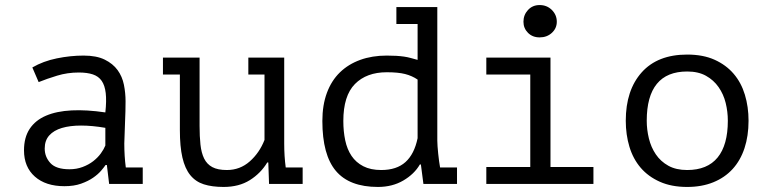

<svg xmlns="http://www.w3.org/2000/svg" viewBox="-20 -728 3040 760"><path d="M108 -461Q151 -486 205 -497Q259 -508 311 -508Q362 -508 394.5 -492Q427 -476 445.5 -450.5Q464 -425 470.5 -392.5Q477 -360 477 -327Q477 -289 475 -246Q473 -203 472 -160Q472 -110 478 -65H545V0H412L403 -75H398Q392 -66 380 -52Q368 -38 348.5 -24.5Q329 -11 301 -1Q273 9 235 9Q161 9 118 -29Q75 -67 75 -133Q75 -184 97.5 -218Q120 -252 162 -270Q204 -288 263.5 -291Q323 -294 397 -283Q402 -329 398.5 -359.5Q395 -390 382.5 -408Q370 -426 347.5 -433.5Q325 -441 292 -441Q247 -441 206 -428.5Q165 -416 133 -403ZM255 -58Q283 -58 307 -67Q331 -76 349 -90Q367 -104 379 -120.5Q391 -137 397 -152V-222Q345 -231 301 -231Q257 -231 225 -221.5Q193 -212 175 -192Q157 -172 157 -140Q157 -107 179.5 -82.5Q202 -58 255 -58Z M963 -500H1105V-159Q1105 -110 1111 -65H1178V0H1045L1042 -85H1038Q1012 -42 969 -15Q926 12 865 12Q819 12 786.5 1.5Q754 -9 733 -35Q712 -61 702 -104.5Q692 -148 692 -213V-433H625V-500H770V-229Q770 -188 773.5 -155.5Q777 -123 788 -100.5Q799 -78 820.5 -66.5Q842 -55 878 -55Q930 -55 968.5 -89Q1007 -123 1027 -174V-433H963Z M1549 -700H1711V-171Q1711 -162 1712 -148.5Q1713 -135 1714.5 -120Q1716 -105 1718 -90.5Q1720 -76 1722 -65H1789V0H1656L1646 -77H1642Q1620 -39 1576.5 -13.5Q1533 12 1476 12Q1363 12 1309.5 -51.5Q1256 -115 1256 -249Q1256 -312 1274 -360.5Q1292 -409 1325.5 -441.5Q1359 -474 1406 -491Q1453 -508 1511 -508Q1532 -508 1548.5 -507Q1565 -506 1579 -504Q1593 -502 1605.5 -498.5Q1618 -495 1633 -491V-633H1549ZM1489 -55Q1550 -55 1585 -86.5Q1620 -118 1633 -181V-413Q1611 -428 1583.5 -435Q1556 -442 1511 -442Q1431 -442 1385 -395.5Q1339 -349 1339 -249Q1339 -208 1346.5 -172.5Q1354 -137 1371.5 -111Q1389 -85 1418 -70Q1447 -55 1489 -55Z M1905 0V-67H2079V-433H1905V-500H2159V-67H2329V0ZM2052 -642Q2052 -669 2070 -688.5Q2088 -708 2116 -708Q2145 -708 2164.5 -688.5Q2184 -669 2184 -642Q2184 -616 2164.5 -598Q2145 -580 2116 -580Q2088 -580 2070 -598Q2052 -616 2052 -642Z M2457 -250Q2457 -371 2520 -441.5Q2583 -512 2700 -512Q2763 -512 2808.5 -491.5Q2854 -471 2884 -436Q2914 -401 2928.5 -353Q2943 -305 2943 -250Q2943 -190 2927 -141.5Q2911 -93 2880 -59Q2849 -25 2803.5 -6.5Q2758 12 2700 12Q2638 12 2592 -8.5Q2546 -29 2516 -64Q2486 -99 2471.5 -147Q2457 -195 2457 -250ZM2540 -250Q2540 -215 2548.5 -180Q2557 -145 2576 -117Q2595 -89 2625.5 -72Q2656 -55 2700 -55Q2780 -55 2820.5 -104.5Q2861 -154 2861 -250Q2861 -286 2852.5 -320.5Q2844 -355 2824.5 -383Q2805 -411 2774.5 -428Q2744 -445 2700 -445Q2620 -445 2580 -396Q2540 -347 2540 -250Z"/></svg>

Font: PT Mono
Style: Regular
Weight: 400
Monospace: yes
Designer: A.Korolkova, I.Chaeva
Foundry: ParaType Ltd
Version: Version 1.001W OFL